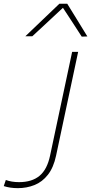

<svg xmlns="http://www.w3.org/2000/svg" viewBox="-44 -989 485 1022"><path d="M372 -713 254.5 -160.5Q241 -97 211 -58.8Q181 -20.5 139.5 -4Q98 12.5 51 12.5Q9.5 12.5 -24 1.5L-13 -31Q17.5 -19.5 57.5 -19.5Q126 -19.5 166.5 -53.2Q207 -87 222.5 -160.5L340 -713ZM391 -794Q366.5 -832 341.5 -870.5Q316 -909 291 -947.5Q249.5 -908.5 209.5 -871.5Q169.5 -834.5 128 -796H91Q137.5 -840.5 182 -883Q226 -925 272 -969H314Q340.5 -925.5 367.8 -881.8Q395 -838 421 -795Z"/></svg>

Font: Heraclito Thin
Style: Italic
Weight: 100
Italic angle: -12°
Designer: Kostas Bartsokas (font) & Cristiano Sobral (main changes)
Foundry: Kostas Bartsokas (font) & Cristiano Sobral (main changes)
Version: Version 1.00;July 8, 2020;FontCreator 13.0.0.2655 64-bit